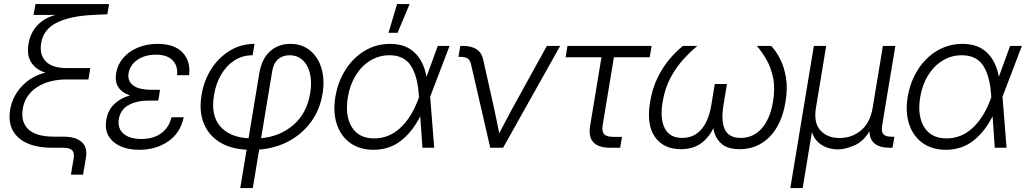

<svg xmlns="http://www.w3.org/2000/svg" viewBox="-20 -748 5193 972"><path d="M338.9 136.2 353 53.2Q357.9 24.9 345 12.5Q332 0 297.4 0H245.1Q130.4 0 73.5 -51Q16.6 -102.1 31.2 -191.9Q43 -261.7 91.6 -312.5Q140.1 -363.3 210 -380.4Q162.6 -394.5 138.7 -431.2Q114.7 -467.8 124 -523.9Q133.3 -582 169.4 -620.1Q205.6 -658.2 261.7 -672.4H149.9L159.7 -727.5H532.2L523.4 -675.8L451.2 -672.4Q335.4 -667 267.6 -633.3Q199.7 -599.6 188.5 -530.3Q178.7 -471.7 211.4 -437.5Q244.1 -403.3 319.3 -403.3H437L427.7 -345.7H316.9Q227.1 -345.7 167 -306.4Q106.9 -267.1 95.2 -197.3Q84.5 -129.9 123.8 -93Q163.1 -56.2 253.9 -56.2H300.3Q362.8 -56.2 393.6 -29.3Q424.3 -2.4 414.6 53.2L400.4 136.2Z M685.1 10.3Q601.1 10.3 553.7 -30.5Q506.3 -71.3 518.1 -141.1Q525.9 -189 557.1 -219.7Q588.4 -250.5 637.7 -265.1Q554.2 -293.9 567.9 -377.9Q575.2 -421.4 604 -454.8Q632.8 -488.3 677.7 -507.1Q722.7 -525.9 778.3 -525.9Q862.3 -525.9 903.8 -482.7Q945.3 -439.5 937.5 -367.2H876.5Q881.3 -415 853.5 -443.1Q825.7 -471.2 769.5 -471.2Q713.4 -471.2 675.5 -444.8Q637.7 -418.5 630.9 -377.9Q624.5 -339.8 652.8 -316.7Q681.2 -293.5 747.1 -293.5H790L787.6 -278.8H788.1L781.2 -238.8H732.9Q672.4 -238.8 631.1 -216.1Q589.8 -193.4 581.5 -145Q574.2 -99.1 604.7 -71.8Q635.3 -44.4 695.8 -44.4Q756.8 -44.4 796.4 -73.5Q835.9 -102.5 848.1 -154.3H910.2Q892.6 -73.7 830.8 -31.7Q769 10.3 685.1 10.3Z M1196.3 204.1 1228.5 9.8Q1146 5.9 1090.3 -29.5Q1034.7 -64.9 1010.7 -125.7Q986.8 -186.5 1000.5 -267.6Q1012.2 -340.3 1049.8 -398.9Q1087.4 -457.5 1143.8 -491.7Q1200.2 -525.9 1268.6 -525.9L1258.8 -468.3Q1206.5 -468.3 1165.8 -441.4Q1125 -414.6 1098.9 -369.1Q1072.8 -323.7 1063.5 -267.1Q1046.4 -165 1094.2 -109.1Q1142.1 -53.2 1238.3 -47.9L1292.5 -376Q1304.7 -449.7 1346.4 -487.8Q1388.2 -525.9 1449.7 -525.9Q1509.3 -525.9 1550 -492.2Q1590.8 -458.5 1607.7 -401.4Q1624.5 -344.2 1612.8 -272.9Q1599.1 -191.4 1554.2 -130.4Q1509.3 -69.3 1441.7 -33.2Q1374 2.9 1292 9.3L1259.8 204.1ZM1301.8 -48.3Q1397.9 -57.1 1465.8 -116Q1533.7 -174.8 1550.3 -276.4Q1559.6 -332 1549.3 -375.5Q1539.1 -418.9 1512.2 -443.6Q1485.4 -468.3 1445.3 -468.3Q1411.1 -468.3 1387.9 -448.2Q1364.7 -428.2 1357.9 -387.2Z M1871.1 10.3Q1801.3 10.3 1753.4 -23.9Q1705.6 -58.1 1685.3 -118.7Q1665 -179.2 1677.7 -257.3Q1690.9 -335.4 1730 -396.2Q1769 -457 1827.1 -491.5Q1885.3 -525.9 1955.1 -525.9Q2032.7 -525.9 2078.9 -481.9Q2125 -438 2139.2 -359.4L2196.3 -515.6H2255.9L2157.7 -258.3L2178.2 0H2118.7L2107.4 -159.2Q2068.8 -82 2010.3 -35.9Q1951.7 10.3 1871.1 10.3ZM2101.1 -255.9 2100.1 -268.6Q2093.3 -366.2 2058.8 -417.2Q2024.4 -468.3 1951.7 -468.3Q1899.4 -468.3 1855.5 -441.9Q1811.5 -415.5 1781.7 -367.9Q1752 -320.3 1741.2 -257.3Q1725.6 -163.1 1760.7 -105.2Q1795.9 -47.4 1874.5 -47.4Q1948.7 -47.4 2005.6 -99.6Q2062.5 -151.9 2097.2 -245.1ZM1946.8 -582 1990.2 -727.5H2053.7L1992.7 -582Z M2461.9 0 2364.3 -423.8Q2359.4 -443.8 2347.4 -451.9Q2335.4 -460 2312.5 -460H2300.8L2310.5 -515.6H2322.8Q2410.6 -515.6 2425.8 -447.8L2481 -200.7Q2488.3 -168.5 2494.6 -136.7Q2501 -105 2507.3 -73.2Q2523.9 -105 2540.8 -137Q2557.6 -168.9 2574.7 -200.7L2748.5 -515.6H2815.9L2526.9 0Z M3069.8 0Q2949.7 0 2967.3 -109.9L3024.9 -458H2843.3L2853 -515.6H3278.8L3269 -458H3087.9L3031.2 -115.7Q3025.9 -83 3038.1 -69.1Q3050.3 -55.2 3084 -55.2H3128.9L3119.6 0Z M3426.8 7.3Q3339.4 7.3 3295.7 -54.7Q3252 -116.7 3271 -231.4Q3282.7 -302.2 3310.1 -356.9Q3337.4 -411.6 3371.6 -451.2Q3405.8 -490.7 3437.5 -515.6H3510.3Q3475.1 -486.3 3439 -446.8Q3402.8 -407.2 3374.5 -354.5Q3346.2 -301.8 3334.5 -231.9Q3320.3 -147 3345.5 -98.4Q3370.6 -49.8 3433.6 -49.8Q3493.2 -49.8 3530.5 -93Q3567.9 -136.2 3581.1 -216.3L3598.6 -322.8H3660.2L3642.6 -216.3Q3629.4 -136.2 3649.4 -93Q3669.4 -49.8 3730 -49.8Q3793.9 -49.8 3836.4 -98.1Q3878.9 -146.5 3893.1 -231.9Q3904.8 -301.8 3893.8 -354.5Q3882.8 -407.2 3859.9 -446.8Q3836.9 -486.3 3811.5 -515.6H3884.3Q3907.7 -490.7 3928.5 -451.2Q3949.2 -411.6 3958.7 -356.9Q3968.3 -302.2 3956.5 -231.4Q3937.5 -116.7 3875.5 -54.7Q3813.5 7.3 3725.1 7.3Q3662.1 7.3 3630.4 -22.2Q3598.6 -51.8 3591.3 -99.1Q3568.4 -50.8 3528.1 -21.7Q3487.8 7.3 3426.8 7.3Z M3981 204.1 4100.1 -515.6H4162.6L4110.8 -202.6Q4098.1 -127 4133.1 -88.1Q4168 -49.3 4230.5 -49.3Q4293 -49.3 4339.1 -88.1Q4385.3 -127 4397.9 -202.6L4449.7 -515.6H4512.7L4445.8 -112.8Q4440.9 -81.5 4452.1 -68.6Q4463.4 -55.7 4495.1 -55.7H4507.8L4498.5 0H4485.4Q4382.8 0 4381.8 -83.5Q4350.6 -31.2 4304.4 -11.5Q4258.3 8.3 4221.2 8.3Q4197.3 8.3 4170.9 0.2Q4144.5 -7.8 4122.8 -27.1Q4101.1 -46.4 4090.3 -79.6L4043.5 204.1Z M4768.6 10.3Q4698.7 10.3 4650.9 -23.9Q4603 -58.1 4582.8 -118.7Q4562.5 -179.2 4575.2 -257.3Q4588.4 -335.4 4627.4 -396.2Q4666.5 -457 4724.6 -491.5Q4782.7 -525.9 4852.5 -525.9Q4930.2 -525.9 4976.3 -481.9Q5022.5 -438 5036.6 -359.4L5093.8 -515.6H5153.3L5055.2 -258.3L5075.7 0H5016.1L5004.9 -159.2Q4966.3 -82 4907.7 -35.9Q4849.1 10.3 4768.6 10.3ZM4998.5 -255.9 4997.6 -268.6Q4990.7 -366.2 4956.3 -417.2Q4921.9 -468.3 4849.1 -468.3Q4796.9 -468.3 4752.9 -441.9Q4709 -415.5 4679.2 -367.9Q4649.4 -320.3 4638.7 -257.3Q4623 -163.1 4658.2 -105.2Q4693.4 -47.4 4772 -47.4Q4846.2 -47.4 4903.1 -99.6Q4960 -151.9 4994.6 -245.1Z"/></svg>

Font: Inter Display Light
Style: Italic
Weight: 300
Italic angle: -9.39999°
Designer: Rasmus Andersson
Foundry: rsms
Version: Version 4.000;git-a52131595